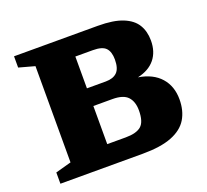

<svg xmlns="http://www.w3.org/2000/svg" viewBox="-121 -854 1077 1001"><g transform="rotate(-20 417.0 -353.5)"><path d="M51 0V-62.5L138.5 -86.5V-620.5L51 -644.5V-707H515.5Q602 -707 653.5 -686.2Q705 -665.5 727.5 -628.2Q750 -591 750 -540.5Q750 -478 717 -437.5Q684 -397 620.5 -383Q700.5 -370 742.8 -322.2Q785 -274.5 785 -201.5Q785 -138.5 757.8 -93.2Q730.5 -48 669.5 -24Q608.5 0 508 0ZM448 -596.5H351V-420H455.5Q497 -420 518.2 -441Q539.5 -462 539.5 -511.5Q539.5 -554.5 519.8 -575.5Q500 -596.5 448 -596.5ZM456.5 -322H351V-110.5H453.5Q513 -110.5 539.8 -133.5Q566.5 -156.5 566.5 -220Q566.5 -268 541.8 -295Q517 -322 456.5 -322Z"/></g></svg>

Font: Newsreader Caption
Style: Bold
Weight: 700
Designer: Hugues Gentile
Foundry: Production Type
Version: Version 1.001